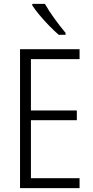

<svg xmlns="http://www.w3.org/2000/svg" viewBox="-20 -967 480 987"><path d="M389 0H83V-714H389V-663H139V-399H375V-349H139V-51H389ZM211 -947Q231 -911 261 -870Q291 -829 317 -798V-788H282Q260 -807 234 -833.5Q208 -860 184.5 -888Q161 -916 146 -939V-947Z"/></svg>

Font: Noto Sans Condensed Light
Style: Regular
Weight: 300
Width: 3
Designer: Monotype Design Team
Foundry: Monotype Imaging Inc.
Version: Version 2.013; ttfautohint (v1.8.4.7-5d5b)